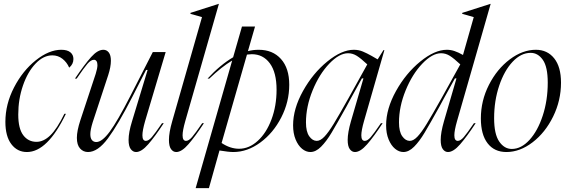

<svg xmlns="http://www.w3.org/2000/svg" viewBox="-20 -779 2953 999"><path d="M299 -520Q330 -520 346 -507Q362 -494 362 -472Q362 -445 340 -427Q328 -455 305 -473Q282 -491 252 -491Q206 -491 165 -448Q124 -405 99.5 -334Q75 -263 75 -183Q75 -110 101 -75.5Q127 -41 170 -41Q207 -41 242 -75Q277 -109 315 -187H323Q227 12 120 12Q70 12 39 -29Q8 -70 8 -145Q8 -237 53 -324Q98 -411 166.5 -465.5Q235 -520 299 -520Z M518 -520Q535 -520 546 -506Q557 -492 557 -463Q557 -431 543 -388L462 -142Q450 -103 450 -81Q450 -60 458.5 -50Q467 -40 481 -40Q511 -40 551 -94Q591 -148 659 -281L775 -508H842L735 -149Q721 -100 721 -75Q721 -46 739 -46Q753 -46 770 -65.5Q787 -85 823 -138H832Q786 -68 751 -28Q716 12 688 12Q672 12 660.5 -3Q649 -18 649 -51Q649 -90 667 -148L748 -415H740L669 -276Q595 -131 542 -59.5Q489 12 438 12Q413 12 396.5 -6.5Q380 -25 380 -62Q380 -98 398 -153L478 -395Q487 -424 487 -440Q487 -454 482 -461Q477 -468 469 -468Q453 -468 435 -447Q417 -426 379 -370H370Q420 -444 454 -482Q488 -520 518 -520Z M1031 -690 971 -707V-712L1118 -759H1119L944 -149Q930 -100 930 -75Q930 -46 948 -46Q962 -46 979 -65.5Q996 -85 1032 -138H1041Q995 -68 960 -28Q925 12 897 12Q881 12 870 -3Q859 -18 859 -51Q859 -89 876 -148Z M1307 -641 1270 -513Q1297 -520 1326 -520Q1399 -520 1442 -472Q1485 -424 1485 -338Q1485 -249 1443.5 -168Q1402 -87 1334.5 -37.5Q1267 12 1194 12Q1170 12 1122 4L1067 200H998L1188 -464Q1134 -432 1069 -370H1060Q1125 -441 1193 -481L1239 -641ZM1224 -5Q1276 -5 1321 -46Q1366 -87 1392.5 -157.5Q1419 -228 1419 -312Q1419 -402 1384 -449.5Q1349 -497 1290 -497Q1281 -497 1265 -495L1133 -35Q1178 -5 1224 -5Z M1795 -271 1891 -444Q1858 -475 1836.5 -488.5Q1815 -502 1791 -502Q1745 -502 1693 -447.5Q1641 -393 1606.5 -308.5Q1572 -224 1572 -142Q1572 -94 1589 -70Q1606 -46 1628 -46Q1647 -46 1668 -68Q1689 -90 1716.5 -135Q1744 -180 1795 -271ZM1821 -520Q1846 -520 1867.5 -511Q1889 -502 1913 -488.5Q1937 -475 1945 -470L1975 -518H1980L1874 -149Q1860 -100 1860 -75Q1860 -46 1878 -46Q1892 -46 1909 -65.5Q1926 -85 1962 -138H1971Q1925 -68 1890 -28Q1855 12 1827 12Q1811 12 1800 -3Q1789 -18 1789 -51Q1789 -89 1806 -148L1871 -371H1863L1805 -266L1783 -225Q1733 -135 1705.5 -89Q1678 -43 1650.5 -15.5Q1623 12 1595 12Q1572 12 1551.5 -5Q1531 -22 1518 -53.5Q1505 -85 1505 -127Q1505 -213 1556.5 -305.5Q1608 -398 1683 -459Q1758 -520 1821 -520Z M2344 -75Q2344 -46 2362 -46Q2376 -46 2393 -65.5Q2410 -85 2446 -138H2455Q2409 -68 2374 -28Q2339 12 2311 12Q2295 12 2284 -3Q2273 -18 2273 -51Q2273 -89 2290 -148L2355 -371H2347L2289 -266L2267 -225Q2217 -135 2189.5 -89Q2162 -43 2134.5 -15.5Q2107 12 2079 12Q2056 12 2035.5 -5Q2015 -22 2002 -53.5Q1989 -85 1989 -127Q1989 -213 2040.5 -305.5Q2092 -398 2167 -459Q2242 -520 2305 -520Q2325 -520 2344.5 -513.5Q2364 -507 2389 -493L2445 -690L2385 -707V-712L2532 -759H2533L2464 -518L2358 -149Q2344 -100 2344 -75ZM2112 -46Q2131 -46 2152 -68Q2173 -90 2200.5 -135Q2228 -180 2279 -271L2375 -444Q2342 -475 2320.5 -488.5Q2299 -502 2275 -502Q2229 -502 2177 -447.5Q2125 -393 2090.5 -308.5Q2056 -224 2056 -142Q2056 -94 2073 -70Q2090 -46 2112 -46Z M2615 12Q2552 12 2517 -33.5Q2482 -79 2482 -163Q2482 -255 2524 -337.5Q2566 -420 2632.5 -470Q2699 -520 2768 -520Q2828 -520 2863.5 -475.5Q2899 -431 2899 -349Q2899 -256 2858 -172.5Q2817 -89 2751 -38.5Q2685 12 2615 12ZM2643 -4Q2692 -4 2735 -51Q2778 -98 2804 -177.5Q2830 -257 2830 -349Q2830 -431 2804.5 -467.5Q2779 -504 2741 -504Q2691 -504 2647.5 -458Q2604 -412 2577.5 -333.5Q2551 -255 2551 -164Q2551 -81 2577.5 -42.5Q2604 -4 2643 -4Z"/></svg>

Font: Nyght Serif Light Italic
Style: Regular
Weight: 300
Italic angle: -16°
Designer: Maksym Kobuzan
Version: Version 0.410